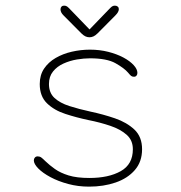

<svg xmlns="http://www.w3.org/2000/svg" viewBox="-20 -668 659 698"><path d="M303.5 10.5Q264 10.5 227.8 0.8Q191.5 -9 163.5 -24Q135.5 -39 119.2 -55.5Q103 -72 103 -85Q103 -91 106.8 -95.2Q110.5 -99.5 117 -99.5Q124.5 -99.5 130 -95.5Q135.5 -91.5 144.5 -82.5Q160 -67.5 179.8 -53.5Q199.5 -39.5 229.5 -30.2Q259.5 -21 305 -21Q375 -21 419 -45.8Q463 -70.5 463 -125.5Q463 -158 440.5 -178Q418 -198 381.2 -210.5Q344.5 -223 301.5 -231.5Q258.5 -240.5 217.8 -253.8Q177 -267 150.8 -292.5Q124.5 -318 124.5 -362.5Q124.5 -395 140.2 -418.5Q156 -442 182.2 -457.2Q208.5 -472.5 241 -480Q273.5 -487.5 307 -487.5Q342.5 -487.5 373.8 -479.5Q405 -471.5 428.8 -458.8Q452.5 -446 466 -431.2Q479.5 -416.5 479.5 -403Q479.5 -397 476.2 -393Q473 -389 467 -389Q460.5 -389 456.5 -392.2Q452.5 -395.5 445.5 -404Q432 -420 400.2 -438Q368.5 -456 307 -456Q285.5 -456 259.8 -451.8Q234 -447.5 210.8 -437Q187.5 -426.5 172.8 -408.2Q158 -390 158 -362.5Q158 -330.5 178 -312Q198 -293.5 232.2 -282.5Q266.5 -271.5 310 -262Q355 -252.5 398 -237.8Q441 -223 468.8 -196.8Q496.5 -170.5 496.5 -125.5Q496.5 -80 470.2 -49.8Q444 -19.5 400.2 -4.5Q356.5 10.5 303.5 10.5ZM400 -612.5 335 -547Q327 -539 320 -535.8Q313 -532.5 305 -532.5Q297.5 -532.5 290.5 -535.8Q283.5 -539 275.5 -547L210.5 -612.5Q200 -623 200 -634Q200 -640 203.5 -643.8Q207 -647.5 213 -647.5Q220 -647.5 224.2 -644.2Q228.5 -641 236 -633L305.5 -561L374.5 -632.5Q382 -640.5 386.5 -644Q391 -647.5 397.5 -647.5Q404 -647.5 408 -644Q412 -640.5 412 -635Q412 -624.5 400 -612.5Z"/></svg>

Font: Sono ExtraLight Monospace ExtraLight
Style: Regular
Weight: 250
Version: Version 2.112